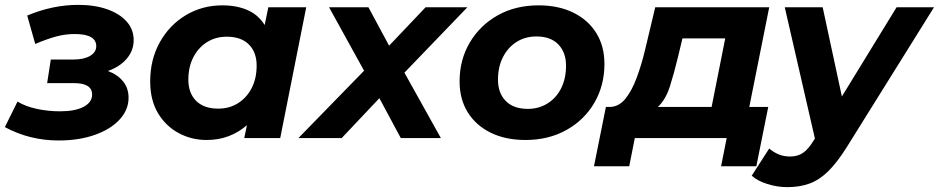

<svg xmlns="http://www.w3.org/2000/svg" viewBox="-39 -568 3863 790"><path d="M202 10Q83 10 -19 -45L33 -150Q66 -130 112.5 -120Q159 -110 208 -110Q270 -110 305 -128.5Q340 -147 340 -179Q340 -226 265 -226H155L170 -323H262Q306 -323 331.5 -338Q357 -353 357 -378Q357 -428 268 -428Q230 -428 192.5 -418Q155 -408 106 -387L73 -504Q178 -548 283 -548Q350 -548 401.5 -530Q453 -512 482 -479.5Q511 -447 511 -403Q511 -360 482.5 -326.5Q454 -293 405 -276Q445 -261 467.5 -233Q490 -205 490 -166Q490 -116 453 -76Q416 -36 351 -13Q286 10 202 10Z M811 8Q749 8 696 -20.5Q643 -49 611 -102.5Q579 -156 579 -233Q579 -323 618.5 -394Q658 -465 725.5 -505.5Q793 -546 876 -546Q935 -546 979.5 -526.5Q1024 -507 1050 -465L1065 -538H1221L1114 0H966L977 -53Q944 -24 902.5 -8Q861 8 811 8ZM859 -121Q905 -121 940.5 -143.5Q976 -166 996.5 -205.5Q1017 -245 1017 -298Q1017 -353 985 -385Q953 -417 894 -417Q848 -417 812.5 -394.5Q777 -372 756.5 -332.5Q736 -293 736 -240Q736 -185 768 -153Q800 -121 859 -121Z M1189 0 1459 -277 1315 -538H1477L1562 -380L1712 -538H1884L1625 -269L1775 0H1610L1522 -164L1367 0Z M2123 8Q2041 8 1980 -22Q1919 -52 1885.5 -106Q1852 -160 1852 -233Q1852 -322 1894 -393Q1936 -464 2009 -505Q2082 -546 2177 -546Q2259 -546 2320 -516Q2381 -486 2414.5 -432Q2448 -378 2448 -305Q2448 -216 2406.5 -145Q2365 -74 2291.5 -33Q2218 8 2123 8ZM2133 -120Q2178 -120 2214 -142.5Q2250 -165 2270 -205Q2290 -245 2290 -298Q2290 -352 2258.5 -385Q2227 -418 2168 -418Q2122 -418 2086.5 -395.5Q2051 -373 2030.5 -333Q2010 -293 2010 -240Q2010 -185 2042 -152.5Q2074 -120 2133 -120Z M2405 116 2454 -128H2471Q2508 -129 2534.5 -162Q2561 -195 2580.5 -247.5Q2600 -300 2614 -358L2657 -538H3126L3044 -128H3122L3073 116H2928L2951 0H2573L2550 116ZM2889 -128 2945 -410H2769L2751 -335Q2735 -268 2717.5 -213Q2700 -158 2668 -128Z M3200 202Q3159 202 3118 189Q3077 176 3054 155L3126 43Q3143 58 3164.5 67Q3186 76 3212 76Q3243 76 3265 61Q3287 46 3309 10L3314 2L3190 -538H3346L3425 -171L3650 -538H3804L3446 36Q3406 100 3369.5 136Q3333 172 3292.5 187Q3252 202 3200 202Z"/></svg>

Font: Montserrat
Style: Bold Italic
Weight: 700
Italic angle: -11.3°
Designer: Julieta Ulanovsky
Foundry: Julieta Ulanovsky
Version: Version 9.000; ttfautohint (v1.8.4.7-5d5b)